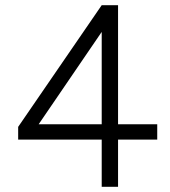

<svg xmlns="http://www.w3.org/2000/svg" viewBox="-20 -720 656 740"><path d="M372 -182H50V-231L372 -700H435V-241H586V-182H435V0H372ZM372 -241V-597L129 -241Z"/></svg>

Font: Oak Sans Light
Style: Regular
Weight: 400
Designer: Erik Kennedy, Walven
Foundry: Erik Kennedy, Walven
Version: Version 1.100;Glyphs 3.1.2 (3151)